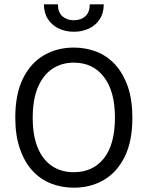

<svg xmlns="http://www.w3.org/2000/svg" viewBox="-20 -860 686 892"><path d="M323 12Q267.5 12 218.5 -6.8Q169.5 -25.5 131.8 -65.8Q94 -106 72 -170.5Q51 -231.5 51 -313Q51 -422.5 86.5 -494.8Q122 -567 183.5 -603Q245 -639 323 -639Q379 -639 428 -620Q477 -601 514.5 -560.5Q552 -520 574.5 -456Q595 -395 595 -313Q595 -204 559.5 -132Q524 -60 462.5 -24Q401 12 323 12ZM323 -60Q411.5 -60 462.8 -124.5Q514 -189 514 -314Q514 -435.5 463 -502.2Q412 -569 323 -569Q267 -569 224 -540.8Q181 -512.5 156.5 -455.8Q132 -399 132 -313Q132 -229.5 155.5 -173.2Q179 -117 221.8 -88.5Q264.5 -60 323 -60ZM323 -712.5Q284.5 -712.5 253 -727.5Q221.5 -742.5 202.8 -771Q184 -799.5 184 -840H249Q249 -802.5 270 -784.2Q291 -766 323 -766Q356 -766 376.5 -784.2Q397 -802.5 397 -840H462Q462 -799 443.2 -770.5Q424.5 -742 393 -727.2Q361.5 -712.5 323 -712.5Z"/></svg>

Font: Betina Sans
Style: Regular
Weight: 400
Designer: Jonathan Pinhorn (font) & Cristiano Sobral (main changes)
Version: Version 2.001;April 28, 2021;FontCreator 13.0.0.2655 32-bit;